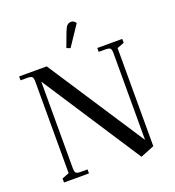

<svg xmlns="http://www.w3.org/2000/svg" viewBox="-161 -1033 1068 1172"><g transform="rotate(-20 373.5 -446.5)"><path d="M22 -676.8V-702.1H201.2L611.8 -75.2V-637.2Q611.8 -662.1 605 -669.4Q598.1 -676.8 573.2 -676.8H529.8V-702.1H691.9V-676.8L646 -659.2V-22L556.2 14.2L138.2 -626V-65.9Q138.2 -40.5 145.3 -33.2Q152.3 -25.9 176.8 -25.9H220.2V0H58.1V-25.9L104 -43.9V-637.2Q104 -662.1 96.9 -669.4Q89.8 -676.8 64.9 -676.8ZM352.1 -766.1 386.2 -857.9Q396.5 -885.3 406.7 -896.2Q417 -907.2 434.1 -907.2Q451.7 -907.2 463.9 -888.2L376 -756.8Z"/></g></svg>

Font: Dihjauti S
Style: Bold
Weight: 700
Designer: T. Christopher White
Version: Version 3.0.0